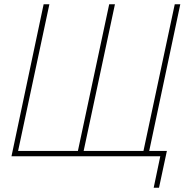

<svg xmlns="http://www.w3.org/2000/svg" viewBox="-20 -734 869 902"><path d="M702 148 733 0H34L185 -714H212L65 -25H346L493 -714H520L373 -25H654L801 -714H827L681 -25H764L727 148Z"/></svg>

Font: Noto Sans SemiCondensed Thin
Style: Italic
Weight: 100
Width: 4
Italic angle: -12°
Designer: Monotype Design Team
Foundry: Monotype Imaging Inc.
Version: Version 2.013; ttfautohint (v1.8.4.7-5d5b)